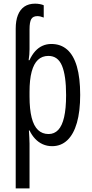

<svg xmlns="http://www.w3.org/2000/svg" viewBox="-20 -785 498 1044"><path d="M170.9 -765.1Q183.6 -765.1 196.8 -762.7Q210 -760.3 217.8 -756.3V-689.5Q208.5 -693.4 200 -695.3Q191.4 -697.3 183.1 -697.3Q159.7 -697.3 150.1 -681.4Q140.6 -665.5 140.6 -625V-517.6Q140.6 -503.4 139.4 -488.3Q138.2 -473.1 135.7 -457.5H140.1Q153.8 -487.3 171.6 -506.8Q189.5 -526.4 211.4 -536.1Q233.4 -545.9 259.3 -545.9Q310.5 -545.9 345.5 -515.1Q380.4 -484.4 398.2 -422.9Q416 -361.3 416 -269Q416 -179.7 398.2 -117.4Q380.4 -55.2 346.2 -22.7Q312 9.8 263.2 9.8Q235.8 9.8 212.4 -0.7Q189 -11.2 170.9 -30.5Q152.8 -49.8 140.6 -75.7H137.2Q138.2 -56.2 139.4 -38.1Q140.6 -20 140.6 -3.9V239.3H65.4V-628.9Q65.4 -672.9 77.4 -703.1Q89.4 -733.4 112.8 -749.3Q136.2 -765.1 170.9 -765.1ZM243.2 -481Q209 -481 186.3 -459.5Q163.6 -438 152.1 -394.8Q140.6 -351.6 140.6 -286.1V-260.3Q140.6 -190.9 152.1 -145.5Q163.6 -100.1 186.8 -78.1Q210 -56.2 244.1 -56.2Q275.4 -56.2 296.6 -78.6Q317.9 -101.1 328.6 -147.9Q339.4 -194.8 339.4 -268.1Q339.4 -374 317.1 -427.5Q294.9 -481 243.2 -481Z"/></svg>

Font: Open Sans Condensed
Style: Regular
Weight: 400
Width: 3
Designer: Monotype Design Team
Foundry: Monotype Imaging Inc.
Version: Version 3.000